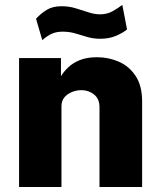

<svg xmlns="http://www.w3.org/2000/svg" viewBox="-20 -750 640 770"><path d="M56.5 0V-517H224.5V-444.5Q235.5 -462.5 253.8 -480Q272 -497.5 300.2 -509Q328.5 -520.5 369 -520.5Q415.5 -520.5 456.8 -502.5Q498 -484.5 524 -445.2Q550 -406 550 -342.5V0H379V-320Q379 -354 357 -371.2Q335 -388.5 306.5 -388.5Q287.5 -388.5 269 -381.2Q250.5 -374 238.5 -359.8Q226.5 -345.5 226.5 -324V0ZM489.5 -632Q473 -618 445 -606.2Q417 -594.5 382.5 -594.5Q354 -594.5 329.8 -601.8Q305.5 -609 282 -616Q258.5 -623 231.5 -623Q206.5 -623 188.8 -615.2Q171 -607.5 149.5 -589L124.5 -675Q143.5 -695.5 167 -710.2Q190.5 -725 227 -725Q256.5 -725 283 -717Q309.5 -709 334.2 -700.8Q359 -692.5 381.5 -692.5Q409.5 -692.5 432 -705.2Q454.5 -718 470.5 -730.5Z"/></svg>

Font: Public Sans ExtraBold
Style: Regular
Weight: 800
Designer: The Public Sans Project Authors: Dan O. Williams and USWDS (Libre Franklin designed by Pablo Impallari and Rodrigo Fuenz
Version: Version 1.007